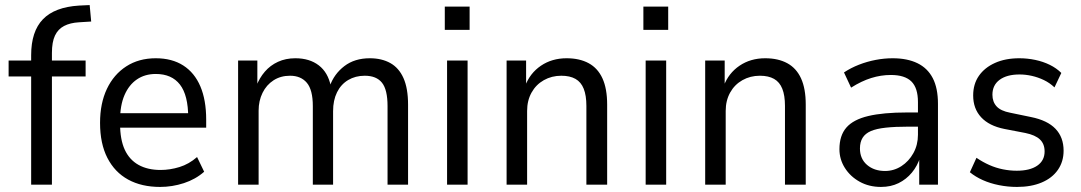

<svg xmlns="http://www.w3.org/2000/svg" viewBox="-20 -729 4268 758"><path d="M103 0V-427H14V-490H125L103 -469V-511Q103 -605 149.5 -653Q196 -701 292 -707L334 -709L340 -644L292 -641Q257 -639 233 -626.5Q209 -614 197 -588.5Q185 -563 185 -520V-476L168 -490H318V-427H185V0Z M612 9Q539 9 486 -20Q433 -49 404 -105.5Q375 -162 375 -244Q375 -321 402 -378Q429 -435 478.5 -467Q528 -499 595 -499Q659 -499 703.5 -470.5Q748 -442 771 -388Q794 -334 794 -257V-225H437V-282H740L723 -265Q723 -353 690.5 -395Q658 -437 595 -437Q552 -437 520.5 -415.5Q489 -394 471.5 -353.5Q454 -313 454 -254V-241Q454 -178 472.5 -138Q491 -98 527 -78Q563 -58 614 -58Q651 -58 688.5 -69.5Q726 -81 758 -109L786 -51Q752 -21 706 -6Q660 9 612 9Z M920 0V-490H996V-389H992Q1004 -421 1025.5 -446Q1047 -471 1077.5 -485Q1108 -499 1146 -499Q1202 -499 1238.5 -471Q1275 -443 1286 -389H1282Q1299 -437 1339.5 -468Q1380 -499 1440 -499Q1487 -499 1521 -480Q1555 -461 1573 -420.5Q1591 -380 1591 -316V0H1510V-310Q1510 -375 1488 -402.5Q1466 -430 1420 -430Q1383 -430 1354.5 -413Q1326 -396 1310.5 -364.5Q1295 -333 1295 -290V0H1215V-310Q1215 -374 1191.5 -402Q1168 -430 1125 -430Q1088 -430 1060 -412Q1032 -394 1016.5 -362.5Q1001 -331 1001 -292V0Z M1736 -611V-703H1834V-611ZM1745 0V-490H1826V0Z M1980 0V-490H2057V-389H2053Q2072 -440 2115.5 -469.5Q2159 -499 2217 -499Q2268 -499 2304 -479.5Q2340 -460 2358.5 -419.5Q2377 -379 2377 -316V0H2295V-311Q2295 -352 2284.5 -378.5Q2274 -405 2252 -417.5Q2230 -430 2196 -430Q2158 -430 2127 -412.5Q2096 -395 2078.5 -363.5Q2061 -332 2061 -291V0Z M2520 -611V-703H2618V-611ZM2529 0V-490H2610V0Z M2764 0V-490H2841V-389H2837Q2856 -440 2899.5 -469.5Q2943 -499 3001 -499Q3052 -499 3088 -479.5Q3124 -460 3142.5 -419.5Q3161 -379 3161 -316V0H3079V-311Q3079 -352 3068.5 -378.5Q3058 -405 3036 -417.5Q3014 -430 2980 -430Q2942 -430 2911 -412.5Q2880 -395 2862.5 -363.5Q2845 -332 2845 -291V0Z M3458 9Q3411 9 3374 -11.5Q3337 -32 3315.5 -66Q3294 -100 3294 -140Q3294 -194 3321.5 -225.5Q3349 -257 3408 -271Q3467 -285 3561 -285H3617V-229H3567Q3514 -229 3477 -225Q3440 -221 3418 -211.5Q3396 -202 3385.5 -185Q3375 -168 3375 -143Q3375 -102 3403 -78Q3431 -54 3474 -54Q3509 -54 3538.5 -73Q3568 -92 3586 -124.5Q3604 -157 3604 -197V-326Q3604 -382 3578 -407.5Q3552 -433 3497 -433Q3458 -433 3419.5 -421Q3381 -409 3340 -383L3312 -443Q3339 -461 3371 -473.5Q3403 -486 3437 -492.5Q3471 -499 3504 -499Q3562 -499 3602 -479.5Q3642 -460 3662.5 -420.5Q3683 -381 3683 -319V0H3609V-109H3613Q3602 -74 3580 -47.5Q3558 -21 3527.5 -6Q3497 9 3458 9Z M3995 9Q3959 9 3924 2Q3889 -5 3860 -18Q3831 -31 3809 -49L3835 -106Q3860 -89 3886 -77.5Q3912 -66 3939.5 -60.5Q3967 -55 3994 -55Q4046 -55 4075 -75Q4104 -95 4104 -131Q4104 -161 4085.5 -178.5Q4067 -196 4028 -204L3945 -220Q3885 -232 3853.5 -266Q3822 -300 3822 -352Q3822 -397 3844.5 -429.5Q3867 -462 3908 -480.5Q3949 -499 4004 -499Q4036 -499 4067 -492.5Q4098 -486 4124.5 -473Q4151 -460 4170 -441L4143 -384Q4124 -402 4101 -413Q4078 -424 4053.5 -429.5Q4029 -435 4005 -435Q3955 -435 3926.5 -414Q3898 -393 3898 -355Q3898 -327 3914.5 -309Q3931 -291 3968 -284L4050 -267Q4115 -254 4147 -220.5Q4179 -187 4179 -134Q4179 -91 4156.5 -58.5Q4134 -26 4092.5 -8.5Q4051 9 3995 9Z"/></svg>

Font: Nunito Sans 10pt SemiCondensed
Style: Regular
Weight: 400
Width: 4
Designer: Vernon Adams
Foundry: Vernon Adams
Version: Version 3.101;gftools[0.9.27]